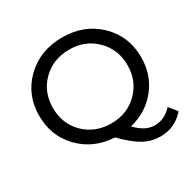

<svg xmlns="http://www.w3.org/2000/svg" viewBox="-185 -888 1209 1214"><g transform="rotate(-30 420.0 -281.0)"><path d="M779 7 826 64Q756 146 650 146Q584 146 526.5 114.5Q469 83 395 7Q244 -1 146 -101.5Q48 -202 48 -350Q48 -504 154 -606Q260 -708 421 -708Q581 -708 686.5 -606Q792 -504 792 -350Q792 -221 716 -126.5Q640 -32 517 -3Q583 67 651 67Q725 67 779 7ZM421 -81Q537 -81 614.5 -158Q692 -235 692 -350Q692 -465 614.5 -542Q537 -619 421 -619Q303 -619 225.5 -542.5Q148 -466 148 -350Q148 -234 225.5 -157.5Q303 -81 421 -81Z"/></g></svg>

Font: false
Style: Regular
Weight: 500
Designer: Julieta Ulanovsky
Foundry: Julieta Ulanovsky
Version: Version 7.222;hotconv 1.0.109;makeotfexe 2.5.65596